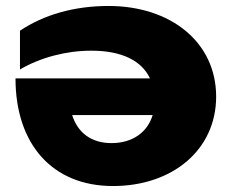

<svg xmlns="http://www.w3.org/2000/svg" viewBox="-20 -607 775 644"><path d="M344 -587C228 -587 126 -557 47 -504V-374C115 -414 202 -437 286 -437C388 -437 455 -404 483 -344H32C32 -124 155 17 359 17C558 17 705 -104 705 -283C705 -466 552 -587 344 -587ZM354 -127C287 -127 241 -161 222 -221H492C475 -164 425 -127 354 -127Z"/></svg>

Font: Bounded
Style: Bold
Weight: 700
Designer: Vlad Churkin
Version: Version 3.0